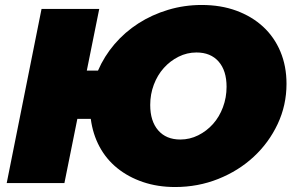

<svg xmlns="http://www.w3.org/2000/svg" viewBox="-20 -736 1178 772"><path d="M147 -700H379L329 -452H374Q399 -510 440.5 -558.5Q482 -607 536.5 -642Q591 -677 656 -696.5Q721 -716 791 -716Q868 -716 930.5 -693Q993 -670 1038 -628.5Q1083 -587 1107.5 -528.5Q1132 -470 1132 -399Q1132 -313 1096.5 -237.5Q1061 -162 1000 -105.5Q939 -49 857.5 -16.5Q776 16 684 16Q614 16 555 -4Q496 -24 451.5 -60Q407 -96 380 -146.5Q353 -197 345 -258H291L239 0H7ZM705 -175Q743 -175 777 -192Q811 -209 836.5 -237.5Q862 -266 876.5 -305Q891 -344 891 -387Q891 -452 859 -488.5Q827 -525 770 -525Q732 -525 698 -508Q664 -491 638.5 -462.5Q613 -434 598.5 -395.5Q584 -357 584 -314Q584 -249 616 -212Q648 -175 705 -175Z"/></svg>

Font: Argentum Sans Black
Style: Italic
Weight: 900
Italic angle: -11°
Designer: Julieta Ulanovsky (font), Cristiano Sobral (main changes and remaster)
Foundry: Julieta Ulanovsky (font), Cristiano Sobral (main changes and remaster)
Version: Version 2.007;June 15, 2022;FontCreator 14.0.0.2814 64-bit; 